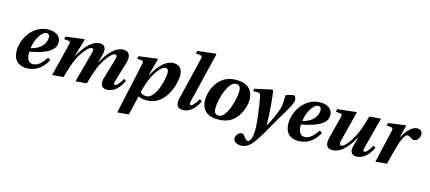

<svg xmlns="http://www.w3.org/2000/svg" viewBox="-67 -1397 5137 2295"><g transform="rotate(15 2502.0 -250.0)"><path d="M73 -161C73 -23 164 12 236 12C323 12 417 -20 490 -152L460 -176C407 -100 360 -54 300 -54C241 -54 222 -109 222 -163V-187C372 -216 443 -248 486 -286C525 -322 532 -355 532 -386C532 -457 469 -502 384 -502C285 -502 208 -456 154 -388C100 -320 73 -238 73 -161ZM226 -232C240 -347 308 -456 367 -456C391 -456 404 -440 404 -412C404 -334 342 -255 226 -232Z M557 12 695 0C724 -102 742 -156 764 -212C794 -287 884 -422 931 -422C955 -422 960 -409 951 -374L846 12L984 0C1012 -102 1031 -156 1054 -214C1085 -289 1174 -422 1221 -422C1248 -422 1249 -398 1239 -364L1163 -107C1142 -29 1171 12 1230 12C1328 12 1388 -65 1428 -148L1401 -166C1376 -121 1338 -68 1314 -68C1295 -68 1295 -89 1304 -115L1377 -357C1401 -435 1385 -502 1306 -502C1207 -502 1118 -402 1056 -283L1051 -284L1072 -356C1097 -439 1090 -502 1011 -502C922 -502 828 -401 766 -283H761L825 -496L820 -502L592 -473L585 -440L643 -434C662 -432 665 -418 658 -391Z M1425 242 1565 230 1622 -9C1642 3 1677 12 1729 12C1968 12 2038 -286 2038 -374C2038 -452 2002 -502 1926 -502C1839 -502 1754 -429 1677 -286H1673L1730 -497L1725 -502L1496 -473L1489 -440L1548 -434C1567 -432 1569 -417 1563 -391ZM1633 -64C1645 -117 1675 -217 1711 -283C1756 -364 1808 -422 1847 -422C1873 -422 1884 -403 1884 -367C1884 -284 1823 -34 1708 -34C1677 -34 1651 -46 1633 -64Z M2100 -115C2080 -32 2104 12 2172 12C2267 12 2328 -65 2369 -148L2338 -166C2312 -118 2273 -68 2251 -68C2233 -68 2234 -88 2240 -115L2391 -737L2385 -742L2158 -715L2151 -683L2209 -676C2228 -674 2232 -662 2225 -633Z M2400 -174C2400 -66 2462 12 2607 12C2733 12 2805 -40 2852 -115C2898 -188 2914 -263 2914 -308C2914 -462 2807 -502 2704 -502C2575 -502 2504 -441 2459 -371C2413 -300 2400 -219 2400 -174ZM2545 -107C2545 -174 2565 -266 2597 -339C2628 -408 2665 -456 2712 -456C2759 -456 2769 -416 2769 -374C2769 -300 2710 -34 2605 -34C2568 -34 2545 -57 2545 -107Z M2859 180C2859 211 2892 242 2950 242C3053 242 3102 163 3184 29C3205 -5 3262 -113 3323 -213C3381 -309 3440 -406 3440 -448C3440 -472 3427 -502 3419 -502C3395 -502 3355 -495 3315 -477C3316 -442 3314 -381 3306 -339C3293 -271 3250 -175 3193 -72H3190C3189 -222 3170 -444 3155 -498L3147 -502L2930 -454V-424H2992C3014 -425 3021 -408 3029 -363C3044 -285 3073 -86 3073 10C3073 48 3071 82 3062 112C3050 152 3035 169 3018 169C3004 169 2989 154 2974 132C2958 110 2949 99 2927 99C2891 100 2857 141 2859 180Z M3435 -161C3435 -23 3526 12 3598 12C3685 12 3779 -20 3852 -152L3822 -176C3769 -100 3722 -54 3662 -54C3603 -54 3584 -109 3584 -163V-187C3734 -216 3805 -248 3848 -286C3887 -322 3894 -355 3894 -386C3894 -457 3831 -502 3746 -502C3647 -502 3570 -456 3516 -388C3462 -320 3435 -238 3435 -161ZM3588 -232C3602 -347 3670 -456 3729 -456C3753 -456 3766 -440 3766 -412C3766 -334 3704 -255 3588 -232Z M3947 -443 4006 -437C4025 -435 4029 -421 4021 -391L3954 -133C3933 -53 3941 12 4021 12C4134 12 4217 -94 4280 -210H4284L4253 -96C4235 -28 4263 12 4317 12C4414 12 4475 -65 4516 -148L4487 -166C4461 -121 4424 -68 4401 -68C4382 -68 4381 -89 4389 -115L4490 -502L4348 -490C4319 -388 4303 -335 4281 -285C4245 -199 4163 -68 4116 -68C4088 -68 4087 -91 4097 -128L4191 -497L4186 -502L3955 -476Z M4558 12 4698 0C4716 -65 4734 -146 4753 -213C4784 -322 4818 -392 4850 -392C4862 -392 4875 -385 4888 -376C4902 -366 4918 -357 4936 -357C4976 -357 5004 -404 5004 -443C5004 -483 4980 -502 4942 -502C4881 -502 4820 -443 4770 -352H4765L4802 -497L4797 -502L4584 -473L4577 -440L4636 -434C4655 -432 4657 -418 4651 -391Z"/></g></svg>

Font: Heuristica
Style: Bold Italic
Weight: 700
Italic angle: -13°
Version: Version 1.0.1